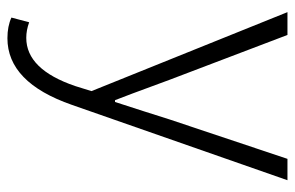

<svg xmlns="http://www.w3.org/2000/svg" viewBox="-162 -412 813 530"><g transform="rotate(90 245.0 -146.5)"><path d="M85 240Q52 240 28 229L41 180Q63 188 84 188Q171 188 217 53L231 8L13 -533H76L200 -207Q247 -79 256 -57H261Q270 -84 286.5 -136Q303 -188 309 -207L418 -533H477L269 62Q207 240 85 240Z"/></g></svg>

Font: Noto Sans Korean Light
Style: Regular
Weight: 300
Designer: Ryoko NISHIZUKA  (kana & ideographs); Paul D. Hunt (Latin, Greek & Cyrillic); Wenlong ZHANG  (bopomofo); Sandoll Communi
Foundry: Adobe Systems Incorporated
Version: Version 1.000;PS 1;hotconv 1.0.78;makeotf.lib2.5.61930